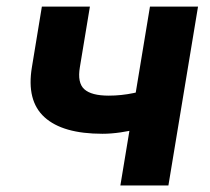

<svg xmlns="http://www.w3.org/2000/svg" viewBox="-20 -566 642 586"><path d="M292.6 -157.7Q171.5 -157.7 115.9 -208.2Q60.3 -258.6 77.4 -361.1L107.8 -545.9H254.4L223.8 -361.1Q215.7 -313.2 237.3 -293.7Q259 -274.1 311.8 -274.1Q350 -274.1 387.8 -282Q425.5 -289.9 469.8 -304.3L450.6 -187.9Q431.6 -180.3 404.6 -173.3Q377.5 -166.2 348.3 -162Q319 -157.7 292.6 -157.7ZM347.4 0 437.7 -545.9H584.4L494 0Z"/></svg>

Font: Adwaita Sans
Style: Italic
Weight: 400
Italic angle: -9.39999°
Designer: Rasmus Andersson
Foundry: rsms
Version: Version 4.001;git-9221beed3